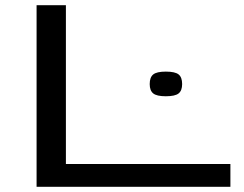

<svg xmlns="http://www.w3.org/2000/svg" viewBox="-20 -720 939 740"><path d="M121 0V-700H234V-88H868V0ZM557 -396Q557 -422 570.5 -433Q584 -444 619 -444Q655 -444 668.5 -433Q682 -422 682 -396Q682 -371 668.5 -360Q655 -349 619 -349Q584 -349 570.5 -360Q557 -371 557 -396Z"/></svg>

Font: Georama ExtraExtended
Style: Regular
Weight: 400
Width: 8
Designer: Jean-Baptiste Levee
Foundry: Production Type
Version: Version 1.000